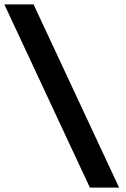

<svg xmlns="http://www.w3.org/2000/svg" viewBox="-35 -732 577 882"><path d="M377.9 129.9 -15.1 -711.9H119.1L512.2 129.9Z"/></svg>

Font: Overpass
Style: Bold
Weight: 700
Designer: Delve Withrington
Foundry: Delve Fonts
Version: Version 1.001